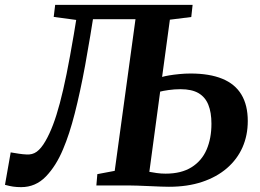

<svg xmlns="http://www.w3.org/2000/svg" viewBox="-50 -763 1068 790"><path d="M37 7Q19 7 3.8 4.8Q-11.5 2.5 -29.5 -2.5L-6 -136Q12 -133 28.2 -130.5Q44.5 -128 58 -127.5Q83 -125.5 101.2 -138.8Q119.5 -152 137 -182.5Q153.5 -211 168 -249Q182.5 -287 196.2 -338.5Q210 -390 224 -459.2Q238 -528.5 253.5 -620L263.5 -681L171 -693.5L177 -743H742.5L737 -693L649 -682L617 -446.5Q627 -449.5 646 -452.8Q665 -456 688 -458.2Q711 -460.5 734 -460.5Q812 -460.5 864.5 -439Q917 -417.5 943.2 -374Q969.5 -330.5 969.5 -265Q969.5 -206 947.8 -156.8Q926 -107.5 883.8 -71Q841.5 -34.5 781.5 -14.5Q721.5 5.5 645 5.5Q634.5 5.5 612.8 4.8Q591 4 565 2.8Q539 1.5 515.5 0.8Q492 0 477.5 0H346.5L350.5 -46.5L422 -60L507.5 -684H332.5L321.5 -616Q311 -552 300.5 -495Q290 -438 279.2 -388.5Q268.5 -339 257.5 -296Q246.5 -253 234.5 -216.2Q222.5 -179.5 209.5 -149Q181 -80.5 138.8 -36.8Q96.5 7 37 7ZM631.5 -48.5Q696 -48.5 738 -74.8Q780 -101 800 -147.2Q820 -193.5 820 -254Q820 -300.5 807.2 -332Q794.5 -363.5 766.8 -379.8Q739 -396 693 -396Q667.5 -396 643.5 -392.5Q619.5 -389 609 -386L564.5 -56Q576.5 -53.5 594.8 -51Q613 -48.5 631.5 -48.5Z"/></svg>

Font: Merriweather
Style: Bold Italic
Weight: 700
Italic angle: -7.8°
Version: Version 2.101